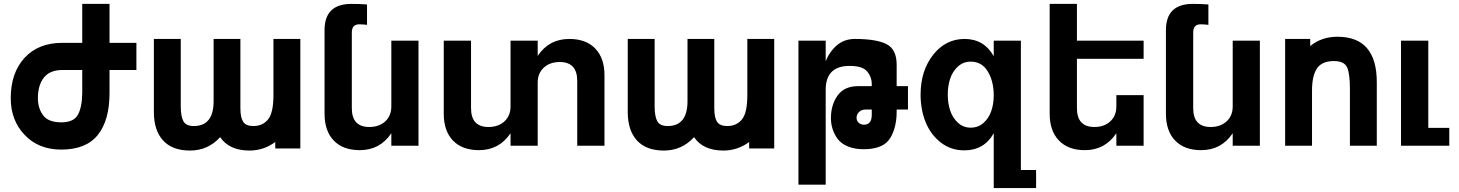

<svg xmlns="http://www.w3.org/2000/svg" viewBox="-20 -749 7500 987"><path d="M35.2 -244.1Q35.2 -374 106 -451.4Q176.8 -528.8 300.8 -528.8H402.8V-729H543V-528.8H681.2V-389.2H543V-270Q543 -130.4 482.7 -55.2Q422.4 20 294.9 20Q177.7 20 106 -56.2Q35.2 -131.3 35.2 -244.1ZM300.8 -389.2Q236.8 -389.2 205.8 -350.3Q174.8 -311.5 174.8 -244.1Q174.8 -191.9 202.1 -155.8Q229 -120.1 294.9 -120.1Q358.4 -120.1 379.9 -158.2Q401.4 -195.8 402.8 -270V-389.2Z M1215.8 -192.9Q1215.8 -145 1230 -123Q1244.1 -101.1 1282.7 -101.1Q1331.1 -101.1 1358.9 -136.2Q1385.7 -170.4 1385.7 -261.2V-548.8H1523.9V14.2H1395V-19Q1335.4 24.9 1262.7 24.9Q1158.2 24.9 1111.8 -43.9Q1048.8 24.9 957 24.9Q865.7 24.9 818.4 -26.9Q771 -78.6 771 -173.8V-548.8H909.2V-203.1Q909.2 -151.4 922.6 -126.2Q936 -101.1 976.1 -101.1Q1078.1 -101.1 1078.1 -229V-548.8H1215.8Z M1878.4 -96.2Q1928.7 -96.2 1960.2 -125Q1991.7 -153.8 1991.7 -202.1V-540H2131.3V0H1991.7V-64Q1933.1 22.9 1829.6 22.9Q1743.2 22.9 1695.8 -26.4Q1648.4 -75.7 1648.4 -164.1V-594.2Q1648.4 -729 1786.6 -729Q1828.1 -729 1866.7 -726.1V-621.1Q1848.1 -624 1826.7 -624Q1788.6 -624 1788.6 -582V-192.9Q1788.6 -96.2 1878.4 -96.2Z M2857.4 -430.2Q2807.1 -430.2 2775.6 -401.4Q2744.1 -372.6 2744.1 -324.2V0H2604.5V-64Q2545.9 22.9 2442.4 22.9Q2356 22.9 2308.6 -26.4Q2261.2 -75.7 2261.2 -164.1V-540H2401.4V-192.9Q2401.4 -96.2 2491.2 -96.2Q2541.5 -96.2 2573 -125Q2604.5 -153.8 2604.5 -202.1V-540H2744.1V-461.9Q2802.7 -548.8 2906.2 -548.8Q2992.7 -548.8 3040 -499.5Q3087.4 -450.2 3087.4 -361.8V0H2947.3V-333Q2947.3 -430.2 2857.4 -430.2Z M3651.9 -192.9Q3651.9 -145 3666 -123Q3680.2 -101.1 3718.8 -101.1Q3767.1 -101.1 3794.9 -136.2Q3821.8 -170.4 3821.8 -261.2V-548.8H3960V14.2H3831.1V-19Q3771.5 24.9 3698.7 24.9Q3594.2 24.9 3547.9 -43.9Q3484.9 24.9 3393.1 24.9Q3301.8 24.9 3254.4 -26.9Q3207 -78.6 3207 -173.8V-548.8H3345.2V-203.1Q3345.2 -151.4 3358.6 -126.2Q3372.1 -101.1 3412.1 -101.1Q3514.2 -101.1 3514.2 -229V-548.8H3651.9Z M4224.6 -434.1Q4244.6 -484.4 4282.7 -516.6Q4320.8 -548.8 4374.5 -548.8Q4485.4 -548.8 4537.6 -522Q4589.4 -495.6 4589.4 -416V-306.2H4647.5V-186H4589.4V-173.8Q4589.4 -127.4 4577.9 -88.6Q4566.4 -49.8 4546.4 -25.9Q4508.8 18.1 4419.4 18.1Q4373 18.1 4337.6 3.4Q4302.2 -11.2 4283.7 -38.1Q4251.5 -84.5 4251.5 -142.1Q4251.5 -210 4285.6 -257.8Q4320.3 -306.2 4391.6 -306.2H4461.4V-315.9Q4461.4 -353.5 4437.5 -381.8Q4413.6 -410.2 4347.7 -410.2Q4224.6 -410.2 4224.6 -287.1V200.2H4084.5V-540H4224.6ZM4383.3 -143.1Q4383.3 -127.9 4394.3 -117.9Q4405.3 -107.9 4421.4 -107.9Q4461.4 -107.9 4461.4 -159.2V-186H4429.7Q4409.7 -186 4396.5 -173.8Q4383.3 -161.6 4383.3 -143.1Z M5088.4 -258.8Q5088.4 -331.1 5057.9 -381.6Q5027.3 -432.1 4970.2 -432.1Q4932.1 -432.1 4904.5 -407.2Q4877 -382.3 4864.5 -344.7Q4852.1 -307.1 4852.1 -262.2Q4852.1 -217.8 4864.7 -180.2Q4877.4 -142.6 4904.8 -117.7Q4932.1 -92.8 4970.2 -92.8Q5008.3 -92.8 5035.6 -116.9Q5063 -141.1 5075.7 -178Q5088.4 -214.8 5088.4 -258.8ZM4937 23.9Q4867.7 23.9 4815.7 -16.8Q4763.7 -57.6 4738 -121.8Q4712.4 -186 4712.4 -262.2Q4712.4 -385.7 4777.3 -467.8Q4841.8 -548.8 4938.5 -548.8Q5038.6 -548.8 5088.4 -460V-540H5228V125H5306.2V217.8H5088.4V-64Q5039.1 23.9 4937 23.9Z M5606 -96.2Q5656.2 -96.2 5687.5 -125Q5718.8 -153.8 5718.8 -202.1V-259.8H5858.9V0H5718.8V-64Q5660.2 22.9 5557.1 22.9Q5471.2 22.9 5423.6 -26.6Q5376 -76.2 5376 -164.1V-729H5516.1V-540H5858.9V-446.8H5516.1V-192.9Q5516.1 -96.2 5606 -96.2Z M6203.6 -96.2Q6253.9 -96.2 6285.4 -125Q6316.9 -153.8 6316.9 -202.1V-540H6456.5V0H6316.9V-64Q6258.3 22.9 6154.8 22.9Q6068.4 22.9 6021 -26.4Q5973.6 -75.7 5973.6 -164.1V-594.2Q5973.6 -729 6111.8 -729Q6153.3 -729 6191.9 -726.1V-621.1Q6173.3 -624 6151.9 -624Q6113.8 -624 6113.8 -582V-192.9Q6113.8 -96.2 6203.6 -96.2Z M6837.4 -435.1Q6775.4 -435.1 6750 -397.2Q6724.6 -359.4 6724.6 -283.2V0H6586.4V-548.8H6715.3V-512.2Q6773.4 -560.1 6855.5 -560.1Q7057.6 -560.1 7057.6 -326.2V0H6919.4V-293Q6919.4 -370.1 6905.3 -401.9Q6890.6 -435.1 6837.4 -435.1Z M7322.3 -540V-91.8H7430.2V0H7182.1V-540Z"/></svg>

Font: Miedinger*
Style: Bold
Weight: 700
Version: Version 001.000